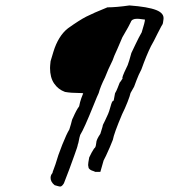

<svg xmlns="http://www.w3.org/2000/svg" viewBox="-20 -634 621 706"><path d="M166 20Q166 10 173 2Q173 -1 177.5 -12Q182 -23 184 -30Q193 -62 209 -102Q225 -142 235 -158L241 -178Q245 -196 248 -200Q261 -230 271 -243Q274 -259 279 -273Q284 -287 286 -291Q281 -292 272 -292Q241 -292 219 -296Q194 -305 179 -327Q164 -349 164 -384Q164 -391 166 -409Q168 -416 176.5 -444Q185 -472 198.5 -494Q212 -516 230 -530Q272 -560 297.5 -573Q323 -586 375 -607Q407 -607 456 -614Q524 -609 554.5 -597Q585 -585 581 -562Q580 -558 579.5 -551.5Q579 -545 573 -537L559 -510Q545 -481 535 -464Q519 -432 500 -379Q489 -358 482 -339Q475 -320 473 -315L460 -292Q458 -282 449 -259Q440 -236 429 -214Q399 -143 395 -120L384 -93Q367 -54 361 -44L349 -2H330Q327 -4 319 -6.5Q311 -9 306 -16Q304 -26 304 -27Q304 -34 308 -55Q311 -62 317 -73Q323 -84 326 -88Q331 -91 332.5 -99.5Q334 -108 334 -109Q334 -120 349 -142L357 -168Q357 -174 366 -190Q380 -218 384 -234Q385 -238 389 -251Q393 -264 398 -264Q399 -270 400.5 -277.5Q402 -285 403 -291Q408 -299 413 -312Q418 -325 420 -330Q425 -336 427.5 -340.5Q430 -345 431 -346Q426 -346 445 -385Q449 -391 455.5 -412.5Q462 -434 463 -439Q466 -445 478 -470.5Q490 -496 501 -515Q513 -553 513 -562Q510 -562 500.5 -563.5Q491 -565 484 -565Q465 -565 461 -553Q457 -543 430 -497Q430 -497 412 -455Q398 -425 394 -412Q377 -378 366 -349Q349 -315 343 -292Q338 -282 324 -247Q289 -160 275 -138Q272 -129 270 -117.5Q268 -106 266 -102Q266 -97 253.5 -63Q241 -29 235 -12L215 40Q212 45 208.5 48.5Q205 52 201 52Q198 52 181 47Q166 35 166 20Z"/></svg>

Font: Caveat
Style: Regular
Weight: 400
Designer: Pablo Impallari
Foundry: Pablo Impallari
Version: Version 1.500; ttfautohint (v1.6)